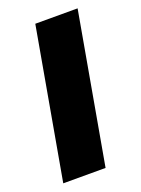

<svg xmlns="http://www.w3.org/2000/svg" viewBox="-103 -546 439 597"><g transform="rotate(-20 116.0 -248.0)"><path d="M2 0 90 -496H230L142 0Z"/></g></svg>

Font: DM Sans 36pt ExtraBold
Style: Italic
Weight: 800
Italic angle: -10°
Designer: Colophon Foundry, Jonny Pinhorn
Foundry: Colophon Foundry
Version: Version 4.004;gftools[0.9.30]